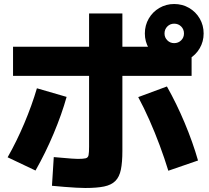

<svg xmlns="http://www.w3.org/2000/svg" viewBox="-20 -875 1040 957"><path d="M405 62Q387 62 359.5 60.5Q332 59 301 56.5Q270 54 239 51L248 -92Q273 -90 295.5 -88Q318 -86 337 -84.5Q356 -83 368 -83Q395 -83 407 -86Q419 -89 421.5 -102Q424 -115 424 -144V-808H590V-123Q590 -66 582.5 -29.5Q575 7 555 27Q535 47 499 54.5Q463 62 405 62ZM18 -91Q63 -170 101 -260Q139 -350 164 -435L312 -392Q288 -306 247.5 -209.5Q207 -113 157 -25ZM819 -24Q800 -86 776 -150.5Q752 -215 724.5 -277Q697 -339 669 -391L812 -444Q860 -359 900.5 -262.5Q941 -166 967 -75ZM45 -497V-642H802L935 -602V-497ZM848 -562Q808 -562 774.5 -581.5Q741 -601 721.5 -634.5Q702 -668 702 -708Q702 -749 721.5 -782.5Q741 -816 774.5 -835.5Q808 -855 848 -855Q889 -855 922.5 -835.5Q956 -816 975.5 -782.5Q995 -749 995 -708Q995 -668 975.5 -634.5Q956 -601 922.5 -581.5Q889 -562 848 -562ZM848 -660Q869 -660 883 -674Q897 -688 897 -708Q897 -729 883 -743Q869 -757 848 -757Q828 -757 814 -743Q800 -729 800 -708Q800 -688 814 -674Q828 -660 848 -660Z"/></svg>

Font: M PLUS 2 Thin ExtraBold
Style: Regular
Weight: 800
Version: Version 1.001